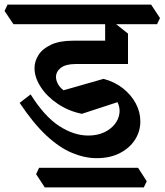

<svg xmlns="http://www.w3.org/2000/svg" viewBox="-59 -644 720 840"><path d="M137 176 99 118 112 90H545L583 149L570 176ZM364 48Q312 48 256.5 25Q201 2 144 -51Q87 -104 27 -194L75 -231Q135 -135 199.5 -93Q264 -51 327 -51Q366 -51 395.5 -64.5Q425 -78 442.5 -100Q460 -122 463.5 -147.5Q467 -173 455 -197L299 -146Q241 -158 194 -189.5Q147 -221 119.5 -263Q92 -305 92 -346Q92 -376 109.5 -403.5Q127 -431 164.5 -448.5Q202 -466 261 -466H421L501 -364H274Q229 -364 207.5 -347.5Q186 -331 186 -307Q186 -293 194 -277.5Q202 -262 219 -249L394 -299Q443 -286 479 -257.5Q515 -229 535 -191.5Q555 -154 555 -113Q555 -69 531.5 -32.5Q508 4 465 26Q422 48 364 48ZM0 -538 -39 -596 -26 -624H602L641 -565L628 -538ZM501 -364 401 -377V-571L428 -555L501 -497Z"/></svg>

Font: Eczar Medium
Style: Regular
Weight: 500
Designer: Vaibhav Singh
Foundry: Rosetta Type Foundry
Version: Version 2.000